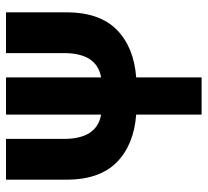

<svg xmlns="http://www.w3.org/2000/svg" viewBox="-46 -646 692 640"><g transform="rotate(-90 300.0 -326.0)"><path d="M238 0V-218Q136 -226 78.5 -283.5Q21 -341 21 -451V-652H157V-459Q157 -349 238 -335V-652H362V-335Q443 -349 443 -459V-652H579V-451Q579 -341 521.5 -283.5Q464 -226 362 -218V0Z"/></g></svg>

Font: Source Code Pro
Style: Bold
Weight: 700
Monospace: yes
Designer: Paul D. Hunt, Teo Tuominen
Foundry: Adobe Systems Incorporated
Version: Version 2.030;PS 1.000;hotconv 16.6.51;makeotf.lib2.5.65220